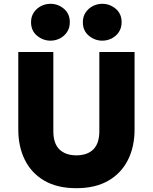

<svg xmlns="http://www.w3.org/2000/svg" viewBox="-20 -973 802 1008"><path d="M381 15Q281 15 213.2 -24.2Q145.5 -63.5 110.8 -133Q76 -202.5 76 -293V-700H260V-284.5Q260 -220 291.8 -188.8Q323.5 -157.5 381 -157.5Q438.5 -157.5 470 -188.8Q501.5 -220 501.5 -284.5V-700H686.5V-293Q686.5 -203 651.8 -133.5Q617 -64 549 -24.5Q481 15 381 15ZM245.5 -759.5Q206 -759.5 174.5 -785.5Q143 -811.5 143 -856.5Q143 -886 157.5 -907.5Q172 -929 195.2 -941Q218.5 -953 245.5 -953Q284.5 -953 315.5 -927Q346.5 -901 346.5 -856.5Q346.5 -826.5 332 -804.8Q317.5 -783 294.2 -771.2Q271 -759.5 245.5 -759.5ZM517 -759.5Q478 -759.5 446.5 -785.5Q415 -811.5 415 -856.5Q415 -886 429.5 -907.5Q444 -929 467.2 -941Q490.5 -953 517 -953Q556.5 -953 587.5 -927Q618.5 -901 618.5 -856.5Q618.5 -826.5 604 -804.8Q589.5 -783 566.2 -771.2Q543 -759.5 517 -759.5Z"/></svg>

Font: Geologica Roman ExtraBold
Style: Regular
Weight: 800
Designer: Sindre Bremnes, Frode Helland
Foundry: Monokrom Skriftforlag AS
Version: Version 1.010;gftools[0.9.28]